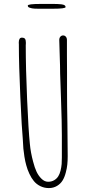

<svg xmlns="http://www.w3.org/2000/svg" viewBox="-20 -940 460 979"><path d="M293 -918Q281.7 -919.4 270.5 -919.7Q259.3 -919.9 242.2 -919.9H185.5Q122.6 -919.9 121.6 -911.6Q121.6 -908.2 124 -904.8Q127 -900.9 143.1 -897.5Q152.3 -895.5 174.8 -895.5H194.3H250.5Q313.5 -895.5 314.5 -903.8Q314.5 -909.7 309.6 -913.1Q304.7 -916.5 293 -918ZM97.2 -214.4Q98.1 -193.8 99.1 -182.6Q100.6 -165.5 104.5 -141.1Q108.4 -116.7 113.8 -97.7Q119.6 -75.7 129.9 -53.7Q140.1 -31.7 152.8 -16.6Q166 -0.5 186 9.3Q206.1 19 229 19Q252.4 19 271 7.8Q288.6 -2.9 298.8 -19.3Q309.1 -35.6 315.4 -60.1Q321.3 -82 323.2 -101.1Q325.2 -120.1 325.2 -144Q325.2 -199.2 323.7 -309.6Q321.8 -407.7 321.8 -480V-569.8Q321.3 -609.9 321.3 -660.2V-735.8Q321.3 -746.6 315.7 -752.9Q310.1 -759.3 301.8 -759.3Q293.5 -759.3 287.8 -752.9Q282.2 -746.6 282.2 -735.8Q282.2 -713.4 284.7 -650.9Q286.6 -600.6 286.6 -565.9L291 -438Q295.4 -314.5 295.4 -251V-137.2Q295.4 -123.5 294.4 -104Q293 -86.9 288.6 -69.6Q284.2 -52.2 277.3 -41.5Q269.5 -28.8 256.1 -21Q242.7 -13.2 225.6 -13.2Q207 -13.2 191.4 -28.8Q176.3 -43.5 166.5 -64.2Q156.7 -85 148.9 -115.7Q136.2 -162.6 132.3 -206.1Q125 -275.4 118.2 -433.6Q111.3 -591.8 111.3 -709Q111.3 -713.4 111.8 -716.8V-724.1Q111.8 -736.3 107.4 -742.2Q103 -748 91.3 -748Q75.7 -748 75.7 -722.2Q75.7 -717.3 76.2 -713.9V-707Q76.2 -613.3 83.7 -445.8Q91.3 -278.3 96.2 -231Z"/></svg>

Font: Amatica SC
Style: Regular
Weight: 400
Designer: Vernon Adams, Ben Nathan
Foundry: newtypography
Version: Version 2.001